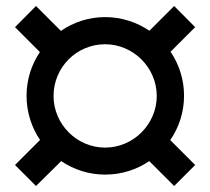

<svg xmlns="http://www.w3.org/2000/svg" viewBox="-20 -680 700 640"><path d="M330.5 -98C385 -98 435.5 -114.5 477.5 -143L560.5 -60L630.5 -130L547.5 -213C576.5 -255 593.5 -306 593.5 -361C593.5 -415 577 -465.5 548.5 -507.5L630.5 -589.5L560.5 -660L478 -577.5C436 -606 385 -623 330.5 -623C276 -623 225 -606 183 -577L100 -660L30 -589.5L113 -506.5C85 -465 68.5 -414.5 68.5 -361C68.5 -306.5 85 -255.5 113.5 -213.5L30 -130L100 -60L184 -143C226 -114.5 276.5 -98 330.5 -98ZM330.5 -188C235 -188 158.5 -267 158.5 -360C158.5 -455.5 235 -532.5 330.5 -532.5C423.5 -532.5 502.5 -455.5 502.5 -360C502.5 -267 425.5 -188 330.5 -188Z"/></svg>

Font: Manrope SemiBold
Style: Regular
Weight: 600
Designer: Mikhail Sharanda
Foundry: Mikhail Sharanda
Version: Version 4.505